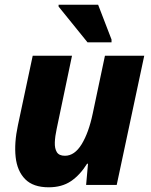

<svg xmlns="http://www.w3.org/2000/svg" viewBox="-20 -786 640 816"><path d="M187 10Q121 10 87 -24.5Q53 -59 46.5 -118.5Q40 -178 56 -253L119 -549H286L221 -239Q214 -207 213 -181Q212 -155 221.5 -139.5Q231 -124 256 -124Q297 -124 327 -173Q357 -222 374 -303L426 -549H593L476 0H346L354 -90H350Q320 -42 281.5 -16Q243 10 187 10ZM352 -606 229 -758V-766H397L454 -618V-606Z"/></svg>

Font: Noto Sans ExtraBold
Style: Italic
Weight: 800
Italic angle: -12°
Designer: Monotype Design Team
Foundry: Monotype Imaging Inc.
Version: Version 2.013; ttfautohint (v1.8.4.7-5d5b)